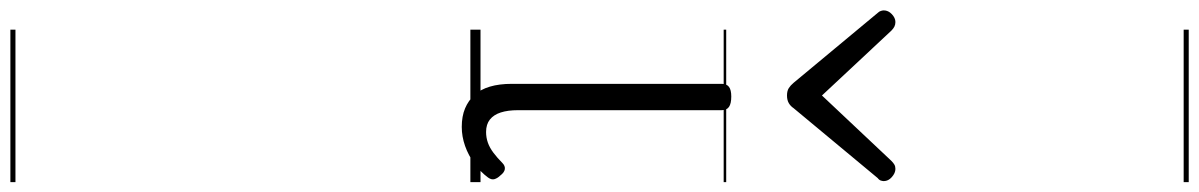

<svg xmlns="http://www.w3.org/2000/svg" viewBox="-1052 -445 2366 379"><g transform="rotate(90 131.5 -255.0)"><path d="M192 17Q171 17 155.5 10.5Q140 4 129 -8Q118 -20 112.5 -38.5Q107 -57 107 -82V-496Q107 -506 113 -510.5Q119 -515 132 -515Q146 -515 152.5 -510.5Q159 -506 159 -496V-94Q159 -74 163.5 -60Q168 -46 177.5 -38.5Q187 -31 202 -31Q213 -31 223 -34.5Q233 -38 243 -45.5Q253 -53 263 -63Q269 -69 275.5 -68Q282 -67 288 -59Q293 -54 295 -48Q297 -42 292 -35Q281 -20 264.5 -8Q248 4 229.5 10.5Q211 17 192 17ZM275 -839Q283 -839 291 -832Q299 -825 299 -816Q299 -814 298 -810.5Q297 -807 293 -804L155 -638Q151 -632 145 -628.5Q139 -625 130 -625Q121 -625 115.5 -628.5Q110 -632 105 -638L-33 -804Q-36 -807 -37 -810.5Q-38 -814 -38 -816Q-38 -825 -30.5 -832Q-23 -839 -15 -839Q-10 -839 -6 -837Q-2 -835 2 -831L130 -694L259 -831Q263 -835 266.5 -837Q270 -839 275 -839ZM0 898H301V908H0ZM0 -20H301V0H0ZM0 -505H301V-500H0ZM0 -1418H301V-1408H0Z"/></g></svg>

Font: Playwrite FR Trad Guides
Style: Regular
Weight: 400
Designer: Veronika Burian, José Scaglione
Foundry: TypeTogether
Version: Version 1.003